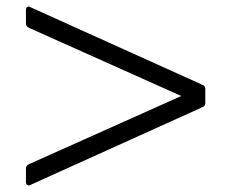

<svg xmlns="http://www.w3.org/2000/svg" viewBox="-20 -589 703 592"><path d="M60 -515V-559Q60 -564 63 -566.5Q66 -569 69 -569Q72 -568 603 -328Q613 -324 613 -315V-271Q613 -262 603 -258L72 -18Q70 -17 69 -17L64 -19Q60 -22 60 -27V-71Q60 -79 72 -84L539 -293L72 -502Q60 -507 60 -515Z"/></svg>

Font: Lustria
Style: Regular
Weight: 400
Designer: Matthew Desmond
Foundry: Matthew Desmond
Version: Version 001.001; ttfautohint (v1.6)